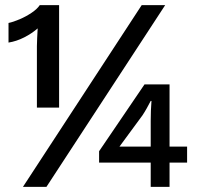

<svg xmlns="http://www.w3.org/2000/svg" viewBox="-20 -724 762 744"><path d="M134 -704H209V-307H123V-545Q123 -558 124 -576.5Q125 -595 126 -614Q103 -594 73.5 -579Q44 -564 13 -559V-635Q32 -639 56.5 -649.5Q81 -660 102.5 -674.5Q124 -689 134 -704ZM69 0 529 -704H620L160 0ZM705 -156V-94H637V0H564V-94H364V-138L540 -397H637V-156ZM443 -156H564V-256Q564 -296 567 -333H564Q558 -321 549 -305Q540 -289 532 -277Z"/></svg>

Font: Prodigy Sans Medium
Style: Regular
Weight: 500
Designer: Wei Huang
Foundry: Wei Huang
Version: Version 1.003; ttfautohint (v1.8.3)